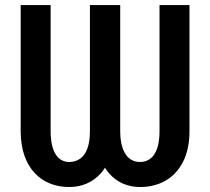

<svg xmlns="http://www.w3.org/2000/svg" viewBox="-20 -731 832 761"><path d="M336.4 -710.9H431.6V-211.9Q431.6 -157.2 418.5 -115.5Q405.3 -73.7 381.1 -45.9Q356.9 -18.1 324.7 -3.9Q292.5 10.3 253.9 10.3Q212.9 10.3 177.7 -3.9Q142.6 -18.1 116.7 -45.9Q90.8 -73.7 76.4 -115.5Q62 -157.2 62 -211.9V-710.9H180.7V-211.9Q180.7 -180.7 185.8 -157.5Q190.9 -134.3 200.9 -118.9Q210.9 -103.5 224.4 -96.2Q237.8 -88.9 253.9 -88.9Q278.8 -88.9 297.6 -102.1Q316.4 -115.2 326.4 -142.6Q336.4 -169.9 336.4 -211.9ZM612.3 -710.9H731V-211.9Q731 -139.2 705.3 -89.4Q679.7 -39.6 635.5 -14.6Q591.3 10.3 534.7 10.3Q497.6 10.3 465.8 -3.9Q434.1 -18.1 410.6 -45.9Q387.2 -73.7 374.3 -115.5Q361.3 -157.2 361.3 -211.9V-710.9H456.5V-211.9Q456.5 -180.7 462.2 -157.5Q467.8 -134.3 478.3 -118.9Q488.8 -103.5 503.2 -96.2Q517.6 -88.9 534.7 -88.9Q558.6 -88.9 575.9 -102.1Q593.3 -115.2 602.8 -142.6Q612.3 -169.9 612.3 -211.9Z"/></svg>

Font: Roboto Condensed Medium
Style: Regular
Weight: 500
Designer: Christian Robertson
Foundry: Google
Version: Version 3.0